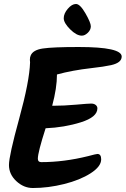

<svg xmlns="http://www.w3.org/2000/svg" viewBox="-20 -964 631 964"><path d="M248 -433Q301 -433 362 -438.5Q423 -444 437.5 -444Q452 -444 460.5 -437Q469 -430 469 -420Q469 -376 386 -350Q303 -324 209 -320Q170 -199 170 -167Q170 -150 187 -150Q301 -150 422 -180Q463 -191 469 -191Q488 -191 488 -164Q488 -128 435 -94Q382 -60 302 -40Q222 -20 145 -20Q99 -20 62 -54.5Q25 -89 25 -135.5Q25 -182 76.5 -369Q128 -556 131 -651Q130 -654 130 -663Q130 -677 134 -685Q145 -713 195 -720.5Q245 -728 375 -728Q591 -728 591 -680Q591 -649 538 -637Q502 -629 439 -622Q342 -611 266 -590Q266 -522 242 -433ZM391 -785Q364 -785 332 -817Q300 -849 300 -872.5Q300 -896 320.5 -920Q341 -944 361.5 -944Q382 -944 409 -897Q436 -850 436 -832Q436 -814 421 -799.5Q406 -785 391 -785Z"/></svg>

Font: Kalam
Style: Bold
Weight: 700
Version: Version 2.001;PS 1.0;hotconv 1.0.79;makeotf.lib2.5.61930; tt